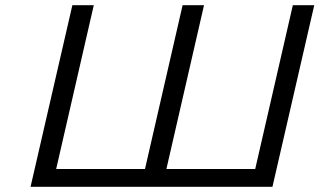

<svg xmlns="http://www.w3.org/2000/svg" viewBox="-20 -715 1223 735"><path d="M97 0 257 -695H339L195 -68H535L679 -695H761L617 -68H957L1101 -695H1183L1023 0Z"/></svg>

Font: Coval
Style: Light Italic
Weight: 300
Foundry: Context Ltd
Version: Version 001.000